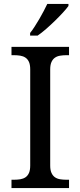

<svg xmlns="http://www.w3.org/2000/svg" viewBox="-20 -951 407 971"><path d="M38.1 0V-42H50.8Q67.9 -42 82.8 -44.4Q97.7 -46.9 108.9 -54.4Q120.1 -62 126.5 -76.2Q132.8 -90.3 132.8 -113.8V-600.1Q132.8 -623.5 126.5 -637.7Q120.1 -651.9 108.9 -659.4Q97.7 -667 82.8 -669.4Q67.9 -671.9 50.8 -671.9H38.1V-713.9H329.1V-671.9H315.9Q299.3 -671.9 284.2 -669.4Q269 -667 258.1 -659.4Q247.1 -651.9 240.5 -637.7Q233.9 -623.5 233.9 -600.1V-113.8Q233.9 -90.3 240.5 -76.2Q247.1 -62 258.1 -54.4Q269 -46.9 284.2 -44.4Q299.3 -42 315.9 -42H329.1V0ZM132.3 -784.2Q143.6 -798.3 155.5 -816.9Q167.5 -835.4 179 -855.2Q190.4 -875 200.9 -894.8Q211.4 -914.6 219.2 -931.2H326.2V-920.9Q316.9 -907.7 298.8 -887.9Q280.8 -868.2 258.8 -846.7Q236.8 -825.2 213.6 -804.9Q190.4 -784.7 170.4 -771H132.3Z"/></svg>

Font: Sahl Naskh
Style: Regular
Weight: 400
Designer: Pascal Zoghbi
Version: Version 1.001